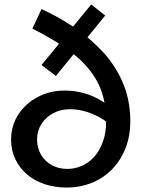

<svg xmlns="http://www.w3.org/2000/svg" viewBox="-20 -832 646 865"><path d="M282 13Q228 13 182 -2Q136 -17 102 -46Q68 -75 49 -115Q30 -155 30 -203Q30 -266 62.5 -316Q95 -366 150 -395Q205 -424 271 -424Q319 -424 361.5 -411.5Q404 -399 440 -376Q445 -373 451 -369Q441 -421 419 -463Q381 -533 312 -588L232 -490L167 -539L246 -635Q192 -670 126 -703L167 -791Q244 -756 309 -712L391 -812L454 -762L374 -664Q420 -625 457 -583Q510 -520 538.5 -446.5Q567 -373 567 -287Q567 -216 544 -160.5Q521 -105 481.5 -66Q442 -27 390.5 -7Q339 13 282 13ZM458 -284Q452 -289 446 -293Q411 -315 372.5 -327.5Q334 -340 296 -340Q253 -340 219.5 -322Q186 -304 166.5 -273Q147 -242 147 -204Q147 -166 164.5 -135.5Q182 -105 213.5 -88Q245 -71 283 -71Q316 -71 347 -84Q378 -97 403 -124Q428 -151 443 -192Q458 -231 458 -284Z"/></svg>

Font: BioRhyme ExtraBold Medium
Style: Regular
Weight: 500
Version: Version 1.600;gftools[0.9.33]